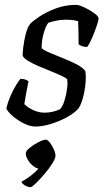

<svg xmlns="http://www.w3.org/2000/svg" viewBox="-20 -520 430 789"><path d="M126 0Q103 0 76.5 -13.5Q50 -27 30 -45Q10 -63 6 -75Q12 -100 23 -125.5Q34 -151 46 -170Q58 -189 64 -196Q85 -196 97 -186Q94 -169 89 -144Q84 -119 80 -92Q94 -78 116.5 -67.5Q139 -57 164 -57Q181 -57 197.5 -61Q214 -65 226 -71Q237 -81 244.5 -105Q252 -129 255.5 -154.5Q259 -180 256 -194Q253 -199 235 -207.5Q217 -216 191 -226.5Q165 -237 139 -248Q113 -259 94.5 -270.5Q76 -282 73 -292Q73 -304 76 -328.5Q79 -353 85.5 -379.5Q92 -406 104 -422Q114 -433 141.5 -451.5Q169 -470 208.5 -485Q248 -500 292 -500Q305 -500 327 -489.5Q349 -479 367 -466Q385 -453 385 -444Q385 -436 377 -412.5Q369 -389 358.5 -364.5Q348 -340 338 -327Q327 -327 317 -330.5Q307 -334 303 -338Q303 -357 302.5 -386Q302 -415 301 -433Q290 -436 277.5 -437.5Q265 -439 253 -439Q228 -439 206.5 -434Q185 -429 178 -426Q167 -411 159 -381.5Q151 -352 151 -322Q161 -313 186 -302.5Q211 -292 241 -280Q271 -268 296 -255Q321 -242 331 -227Q334 -204 331 -174Q328 -144 320.5 -117Q313 -90 303 -75Q286 -55 254.5 -38Q223 -21 188.5 -10.5Q154 0 126 0ZM106 249Q94 249 82.5 242Q71 235 68 227Q87 217 106 202.5Q125 188 138 173Q127 171 114.5 160.5Q102 150 94 136Q86 122 86 110Q86 100 102.5 87Q119 74 138.5 64Q158 54 168 54Q176 54 185 66Q194 78 201 93.5Q208 109 208 120Q208 131 194.5 152.5Q181 174 162 196Q143 218 127 233.5Q111 249 106 249Z"/></svg>

Font: Texturina Light
Style: Italic
Weight: 300
Italic angle: -11°
Designer: Guillermo Torres Carreño
Foundry: Omnibus-Type
Version: Version 1.002; ttfautohint (v1.8.3)